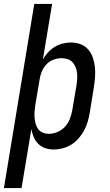

<svg xmlns="http://www.w3.org/2000/svg" viewBox="-43 -755 563 980"><path d="M-23 205 132 -735H223L176 -452Q187 -471 202.5 -488Q218 -505 237.5 -516.5Q257 -528 278 -533Q299 -538 320 -538Q346 -538 369 -529Q392 -520 407.5 -502Q423 -484 431 -460.5Q439 -437 441.5 -412Q444 -387 442 -361Q440 -335 436 -309L415 -179Q411 -156 404.5 -133.5Q398 -111 386.5 -89.5Q375 -68 358.5 -49Q342 -30 321 -17Q300 -4 277 2Q254 8 230 8Q208 8 187.5 1Q167 -6 152.5 -20.5Q138 -35 129.5 -54.5Q121 -74 117 -96L67 205ZM206 -72Q229 -72 251 -81.5Q273 -91 289 -108.5Q305 -126 313.5 -148Q322 -170 326 -193L348 -323Q350 -338 351 -354Q352 -370 350 -385Q348 -400 342 -414Q336 -428 326 -438.5Q316 -449 301 -453.5Q286 -458 271 -458Q271 -458 271 -458Q271 -458 270 -458Q250 -458 229 -450Q208 -442 193 -425.5Q178 -409 170 -389Q162 -369 159 -348L137 -218Q135 -202 133.5 -185.5Q132 -169 133.5 -153.5Q135 -138 139 -123Q143 -108 152 -96Q161 -84 175.5 -78Q190 -72 206 -72Z"/></svg>

Font: Iosevka Slab Medium
Style: Italic
Weight: 500
Italic angle: -9°
Monospace: yes
Designer: Belleve Invis
Foundry: Belleve Invis
Version: Version 11.1.0; ttfautohint (v1.8.3)